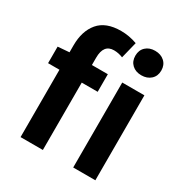

<svg xmlns="http://www.w3.org/2000/svg" viewBox="-185 -954 1046 1096"><g transform="rotate(30 338.0 -406.0)"><path d="M104 0V-444H29V-553L104 -559V-605Q104 -699 151.5 -755.5Q199 -812 299 -812Q352 -812 405 -793L378 -684Q349 -696 319 -696Q251 -696 251 -608V-560H356V-444H251V0ZM451 0V-560H597V0ZM586 -672Q562 -650 524 -650Q486 -650 462.5 -672Q439 -694 439 -730.5Q439 -767 462.5 -789Q486 -811 524 -811Q562 -811 586 -789Q610 -767 610 -730.5Q610 -694 586 -672Z"/></g></svg>

Font: Swei Fan Sans CJK TC
Style: Bold
Weight: 700
Version: Version 2.130